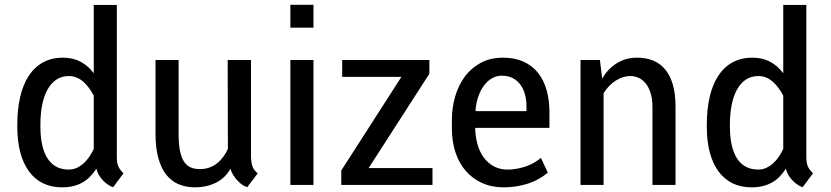

<svg xmlns="http://www.w3.org/2000/svg" viewBox="-20 -782 3515 812"><path d="M150.9 -245.6Q150.9 -203.6 158.2 -170.2Q165.5 -136.7 180.2 -113.3Q194.8 -89.8 217.3 -77.4Q239.7 -64.9 270.5 -64.9Q289.6 -64.9 305.2 -72.3Q320.8 -79.6 334 -91.6Q347.2 -103.5 357.7 -119.1Q368.2 -134.8 376.5 -151.9V-377.4Q368.2 -393.6 357.4 -408.4Q346.7 -423.3 333.7 -435.1Q320.8 -446.8 305.2 -453.6Q289.6 -460.4 271.5 -460.4Q240.7 -460.4 218 -445.1Q195.3 -429.7 180.4 -402.3Q165.5 -375 158.2 -337.6Q150.9 -300.3 150.9 -255.9ZM53.2 -255.9Q53.2 -318.4 64.9 -370.4Q76.7 -422.4 100.6 -459.7Q124.5 -497.1 160.9 -517.6Q197.3 -538.1 246.6 -538.1Q288.6 -538.1 320.8 -521Q353 -503.9 376.5 -472.2V-761.2H474.1V-117.2Q474.1 -90.8 481.4 -76.2Q488.8 -61.5 502.4 -49.3L458.5 9.8Q452.6 8.3 442.4 2.4Q432.1 -3.4 421.1 -13.4Q410.2 -23.4 400.9 -37.4Q391.6 -51.3 387.7 -68.8Q376 -50.8 362.1 -36.1Q348.1 -21.5 330.6 -11.2Q313 -1 291.5 4.6Q270 10.3 242.7 10.3Q197.3 10.3 162.1 -6.8Q127 -23.9 102.8 -56.9Q78.6 -89.8 65.9 -137.2Q53.2 -184.6 53.2 -245.6Z M955.1 -68.8Q931.6 -27.8 892.1 -8.8Q852.5 10.3 805.2 10.3Q765.6 10.3 734.6 -3.2Q703.6 -16.6 682.1 -44.4Q660.6 -72.3 649.2 -115Q637.7 -157.7 637.7 -216.3V-528.3H735.4V-215.3Q735.4 -173.3 741 -145Q746.6 -116.7 757.6 -99.4Q768.6 -82 785.4 -74.5Q802.2 -66.9 825.2 -66.9Q847.2 -66.9 865.5 -73.5Q883.8 -80.1 898.4 -91.8Q913.1 -103.5 924.3 -118.9Q935.5 -134.3 943.8 -151.9L942.9 -528.3H1041.5V-117.2Q1042.5 -93.3 1047.9 -77.9Q1053.2 -62.5 1069.8 -48.8L1025.4 9.8Q1008.8 3.9 996.1 -7.1Q983.4 -18.1 974.4 -30Q965.3 -42 960.4 -52.7Q955.6 -63.5 955.1 -68.8Z M1305.7 0H1208V-528.3H1305.7ZM1305.7 -665H1208V-761.7H1305.7Z M1539.1 -71.3H1809.1V0H1423.3V-61L1677.7 -457H1427.2V-528.3H1795.9V-470.2Z M2110.4 10.3Q2059.1 10.3 2018.3 -8.3Q1977.5 -26.9 1949.2 -59.8Q1920.9 -92.8 1906 -138.4Q1891.1 -184.1 1891.1 -238.3V-274.4Q1891.1 -324.2 1904.3 -371.6Q1917.5 -418.9 1944.3 -456.1Q1971.2 -493.2 2012 -515.6Q2052.7 -538.1 2107.4 -538.1Q2156.7 -538.1 2193.6 -521.5Q2230.5 -504.9 2254.9 -474.6Q2279.3 -444.3 2291.5 -401.6Q2303.7 -358.9 2303.7 -306.6V-241.2H1990.2Q1990.2 -240.7 1990 -241.2Q1989.7 -241.7 1989.7 -241.2Q1990.2 -206.1 1999 -173.3Q2007.8 -140.6 2025.6 -116.2Q2043.5 -91.8 2070.3 -77.6Q2097.2 -63.5 2133.3 -64.9Q2168.5 -66.4 2203.1 -77.9Q2237.8 -89.4 2267.6 -114.3L2296.9 -51.8Q2255.9 -18.1 2207.8 -3.9Q2159.7 10.3 2110.4 10.3ZM2102.5 -461.9Q2079.6 -461.9 2060.3 -450.7Q2041 -439.5 2026.6 -419.9Q2012.2 -400.4 2002.9 -374Q1993.7 -347.7 1991.2 -316.9Q1991.7 -316.4 1991.7 -314.5Q1991.7 -312.5 1991.7 -312H2206.5V-332Q2206.5 -359.9 2200 -383.5Q2193.4 -407.2 2180.2 -424.8Q2167 -442.4 2147.5 -452.1Q2127.9 -461.9 2102.5 -461.9Z M2517.1 -528.3 2526.9 -449.7Q2550.8 -491.2 2588.6 -514.6Q2626.5 -538.1 2673.8 -538.1Q2712.4 -538.1 2742.7 -525.6Q2772.9 -513.2 2793.9 -487.5Q2814.9 -461.9 2825.9 -422.9Q2836.9 -383.8 2836.9 -330.6V0H2739.3V-329.1Q2739.3 -362.8 2731.7 -387.7Q2724.1 -412.6 2711.2 -428.7Q2698.2 -444.8 2681.4 -452.6Q2664.6 -460.4 2645.5 -460.4Q2615.7 -460.4 2585.4 -441.9Q2555.2 -423.3 2532.7 -388.2V0H2435.1V-528.3Z M3066.9 -245.6Q3066.9 -203.6 3074.2 -170.2Q3081.5 -136.7 3096.2 -113.3Q3110.8 -89.8 3133.3 -77.4Q3155.8 -64.9 3186.5 -64.9Q3205.6 -64.9 3221.2 -72.3Q3236.8 -79.6 3250 -91.6Q3263.2 -103.5 3273.7 -119.1Q3284.2 -134.8 3292.5 -151.9V-377.4Q3284.2 -393.6 3273.4 -408.4Q3262.7 -423.3 3249.8 -435.1Q3236.8 -446.8 3221.2 -453.6Q3205.6 -460.4 3187.5 -460.4Q3156.7 -460.4 3134 -445.1Q3111.3 -429.7 3096.4 -402.3Q3081.5 -375 3074.2 -337.6Q3066.9 -300.3 3066.9 -255.9ZM2969.2 -255.9Q2969.2 -318.4 2981 -370.4Q2992.7 -422.4 3016.6 -459.7Q3040.5 -497.1 3076.9 -517.6Q3113.3 -538.1 3162.6 -538.1Q3204.6 -538.1 3236.8 -521Q3269 -503.9 3292.5 -472.2V-761.2H3390.1V-117.2Q3390.1 -90.8 3397.5 -76.2Q3404.8 -61.5 3418.5 -49.3L3374.5 9.8Q3368.7 8.3 3358.4 2.4Q3348.1 -3.4 3337.2 -13.4Q3326.2 -23.4 3316.9 -37.4Q3307.6 -51.3 3303.7 -68.8Q3292 -50.8 3278.1 -36.1Q3264.2 -21.5 3246.6 -11.2Q3229 -1 3207.5 4.6Q3186 10.3 3158.7 10.3Q3113.3 10.3 3078.1 -6.8Q3043 -23.9 3018.8 -56.9Q2994.6 -89.8 2981.9 -137.2Q2969.2 -184.6 2969.2 -245.6Z"/></svg>

Font: Ufes Sans
Style: Regular
Weight: 400
Designer: Ricardo Esteves, Filipe Motta, Cassio Ferreira, Ana Quintelato & Breno Mello
Foundry: ProDesignUfes - Ricardo Esteves, Filipe Motta, Cassio Ferreira, Ana Quintelato & Breno Mello (This is a derivative work,
Version: Version 2.0